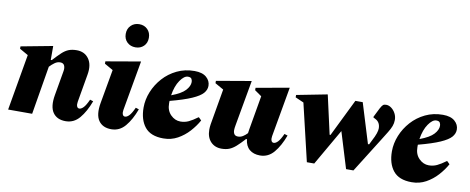

<svg xmlns="http://www.w3.org/2000/svg" viewBox="-63 -994 3142 1283"><g transform="rotate(10 1508.0 -352.0)"><path d="M30 0 96 -381 38 -414V-430L250 -470H253V-376H260Q291 -410 313.5 -431Q336 -452 359 -461Q382 -470 413 -470Q467 -470 495.5 -430Q524 -390 512 -322L479 -131Q476 -113 480.5 -101Q485 -89 497 -89Q510 -89 525 -104.5Q540 -120 558 -160L580 -153Q553 -80 515 -35Q477 10 421 10Q362 10 334.5 -30Q307 -70 321 -150L350 -317Q354 -339 347 -355Q340 -371 318 -371Q299 -371 281.5 -358.5Q264 -346 248 -329L193 0Z M795 -557Q761 -557 738.5 -578.5Q716 -600 716 -635Q716 -670 738.5 -692Q761 -714 795 -714Q829 -714 851 -692Q873 -670 873 -635Q873 -600 851 -578.5Q829 -557 795 -557ZM731 10Q672 10 644.5 -30Q617 -70 631 -150L672 -381L614 -414V-430L846 -470H849L789 -131Q786 -113 790.5 -101Q795 -89 807 -89Q820 -89 835 -104.5Q850 -120 868 -160L890 -153Q863 -80 825 -35Q787 10 731 10Z M1084 10Q998 10 958.5 -39Q919 -88 919 -171Q919 -225 940.5 -278Q962 -331 1001 -374.5Q1040 -418 1094 -444Q1148 -470 1213 -470Q1266 -470 1293.5 -446Q1321 -422 1321 -388Q1321 -361 1301 -338Q1281 -315 1229 -292Q1177 -269 1082 -244Q1082 -236 1082 -227Q1082 -179 1111 -150Q1140 -121 1177 -121Q1207 -121 1232.5 -133Q1258 -145 1292 -170H1295L1313 -152Q1291 -112 1257.5 -75Q1224 -38 1180.5 -14Q1137 10 1084 10ZM1176 -425Q1150 -425 1123 -386Q1096 -347 1086 -283Q1153 -308 1179.5 -337Q1206 -366 1206 -394Q1206 -405 1200.5 -415Q1195 -425 1176 -425Z M1479 10Q1433 10 1405 -20Q1377 -50 1377 -102Q1377 -118 1380 -138L1422 -381L1364 -414V-430L1597 -470H1600L1545 -161Q1541 -140 1541 -127Q1541 -110 1548.5 -99.5Q1556 -89 1574 -89Q1591 -89 1606.5 -98.5Q1622 -108 1636 -123Q1638 -136 1640 -150L1680 -381L1633 -414V-430L1855 -470H1858L1798 -131Q1795 -113 1799.5 -101Q1804 -89 1816 -89Q1829 -89 1844 -104.5Q1859 -120 1877 -160L1899 -153Q1872 -80 1834 -35Q1796 10 1740 10Q1696 10 1668.5 -13Q1641 -36 1636 -82H1630Q1599 -48 1576.5 -28Q1554 -8 1531.5 1Q1509 10 1479 10Z M2057 0 1965 -389 1908 -414V-430L2113 -470H2116L2175 -207H2181L2305 -460H2355L2438 -190H2446L2460 -218Q2477 -250 2484 -271Q2491 -292 2491 -305Q2491 -346 2460 -363L2443 -372V-377L2474 -439Q2485 -459 2492 -464.5Q2499 -470 2513 -470Q2531 -470 2548 -457.5Q2565 -445 2576 -424.5Q2587 -404 2587 -380Q2587 -358 2579.5 -338Q2572 -318 2556.5 -293Q2541 -268 2518 -231L2373 0H2323L2248 -245L2107 0Z M2769 10Q2683 10 2643.5 -39Q2604 -88 2604 -171Q2604 -225 2625.5 -278Q2647 -331 2686 -374.5Q2725 -418 2779 -444Q2833 -470 2898 -470Q2951 -470 2978.5 -446Q3006 -422 3006 -388Q3006 -361 2986 -338Q2966 -315 2914 -292Q2862 -269 2767 -244Q2767 -236 2767 -227Q2767 -179 2796 -150Q2825 -121 2862 -121Q2892 -121 2917.5 -133Q2943 -145 2977 -170H2980L2998 -152Q2976 -112 2942.5 -75Q2909 -38 2865.5 -14Q2822 10 2769 10ZM2861 -425Q2835 -425 2808 -386Q2781 -347 2771 -283Q2838 -308 2864.5 -337Q2891 -366 2891 -394Q2891 -405 2885.5 -415Q2880 -425 2861 -425Z"/></g></svg>

Font: Spectral ExtraBold
Style: Italic
Weight: 800
Italic angle: -10°
Designer: Jean-Baptiste Levee
Foundry: Production Type
Version: Version 2.001